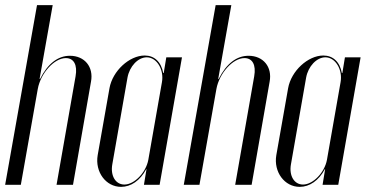

<svg xmlns="http://www.w3.org/2000/svg" viewBox="-35 -719 1445 747"><path d="M121 -412H119L170 -699H109L-15 0H46L112 -373C123 -434 176 -493 221 -493C252 -493 267 -467 259 -422L185 0H249L319 -401C330 -459 294 -502 237 -502C191 -502 151 -472 121 -412Z M525 0H586L673 -496H612L602 -435H600C592 -479 565 -503 528 -503C468 -503 403 -443 391 -376L345 -115C334 -50 377 8 436 8C474 8 510 -16 534 -61H535ZM595 -399 542 -97C533 -48 488 -1 449 -1C414 -1 394 -36 402 -80L461 -417C469 -461 502 -496 536 -496C575 -496 604 -448 595 -399Z M816 -412H814L865 -699H804L680 0H741L807 -373C818 -434 871 -493 916 -493C947 -493 962 -467 954 -422L880 0H944L1014 -401C1025 -459 989 -502 932 -502C886 -502 846 -472 816 -412Z M1220 0H1281L1368 -496H1307L1297 -435H1295C1287 -479 1260 -503 1223 -503C1163 -503 1098 -443 1086 -376L1040 -115C1029 -50 1072 8 1131 8C1169 8 1205 -16 1229 -61H1230ZM1290 -399 1237 -97C1228 -48 1183 -1 1144 -1C1109 -1 1089 -36 1097 -80L1156 -417C1164 -461 1197 -496 1231 -496C1270 -496 1299 -448 1290 -399Z"/></svg>

Font: Moniqa Ita Display
Style: Italic
Weight: 400
Italic angle: -10°
Designer: Rajesh Rajput
Foundry: Rajesh Rajput
Version: Version 1.000